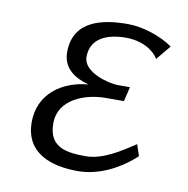

<svg xmlns="http://www.w3.org/2000/svg" viewBox="-61 -524 586 599"><g transform="rotate(10 232.0 -224.5)"><path d="M55 -111C55 -12 139 15 223 15C289 15 355 -19 403 -64L391 -100C347 -71 293 -35 239 -35C172 -35 122 -46 122 -119C122 -196 206 -225 269 -225H327L338 -271H299C273 -271 188 -291 188 -341C188 -400 240 -421 299 -421C349 -421 387 -399 403 -372L441 -418C403 -445 345 -464 298 -464C224 -464 126 -449 126 -345C126 -294 164 -269 209 -257C126 -250 55 -200 55 -111Z"/></g></svg>

Font: KpSans
Style: Italic
Weight: 400
Italic angle: -11°
Version: Version 0.66